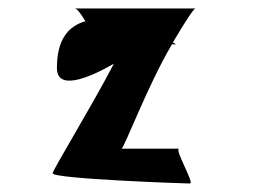

<svg xmlns="http://www.w3.org/2000/svg" viewBox="-20 -758 647 452"><path d="M104 -350C104 -337 414 -326 427 -326C439 -326 389 -408 402 -408H266C272 -408 327 -556 385 -654C394 -653 398 -652 387 -658C414 -704 436 -738 440 -738H156C162 -738 172 -723 181 -708C143 -697 114 -668 114 -598C114 -544 187 -573 248 -608C195 -506 104 -358 104 -350Z"/></svg>

Font: Ampere
Style: SuCnd
Weight: 400
Version: Version 1